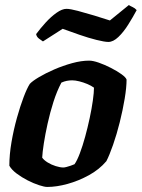

<svg xmlns="http://www.w3.org/2000/svg" viewBox="-20 -740 561 760"><path d="M167 0Q156 0 134.5 -7Q113 -14 89.5 -26Q66 -38 46 -53Q26 -68 17 -84Q17 -128 25.5 -177.5Q34 -227 47 -273.5Q60 -320 73.5 -355.5Q87 -391 98 -408Q108 -419 134 -434.5Q160 -450 194.5 -465Q229 -480 265.5 -490Q302 -500 333 -500Q348 -500 371 -492Q394 -484 418.5 -471.5Q443 -459 460.5 -446.5Q478 -434 481 -425Q481 -394 473.5 -349Q466 -304 454 -256Q442 -208 427.5 -166.5Q413 -125 401 -102Q373 -69 332 -46.5Q291 -24 247.5 -12Q204 0 167 0ZM231 -77Q235 -77 243 -79Q251 -81 259.5 -84Q268 -87 275 -90Q285 -104 296 -133Q307 -162 317 -198.5Q327 -235 335 -272.5Q343 -310 347.5 -342Q352 -374 352 -393Q341 -401 325.5 -407.5Q310 -414 294 -418Q278 -422 266 -422Q255 -422 244.5 -420Q234 -418 223 -413Q205 -379 191.5 -336.5Q178 -294 168.5 -251Q159 -208 153.5 -172.5Q148 -137 147 -116Q154 -106 168.5 -97Q183 -88 200.5 -82.5Q218 -77 231 -77ZM409 -574Q394 -574 362 -582Q330 -590 294 -602.5Q258 -615 228 -626L150 -576Q144 -580 134.5 -587Q125 -594 123 -605Q140 -628 161 -651Q182 -674 204 -689.5Q226 -705 243 -705Q258 -705 288 -697Q318 -689 353 -678.5Q388 -668 415 -659L490 -720Q496 -716 505 -712Q514 -708 521 -700Q506 -672 487.5 -642.5Q469 -613 448.5 -593.5Q428 -574 409 -574Z"/></svg>

Font: Texturina Medium 12pt ExtraBold
Style: Italic
Weight: 800
Italic angle: -11°
Version: Version 1.002